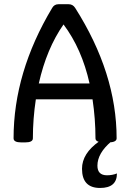

<svg xmlns="http://www.w3.org/2000/svg" viewBox="-20 -676 617 918"><path d="M408.2 -276.9Q371.1 -442.9 283.7 -559.1Q202.6 -442.9 165.5 -276.9ZM497.1 4.9H477.1Q436.5 4.9 436.5 -14.6Q436.5 -107.4 422.4 -201.2H151.4Q137.2 -107.4 137.2 -14.6Q137.2 4.9 100.1 4.9H82Q44.9 4.9 44.9 -14.6Q44.9 -330.1 229.5 -638.2Q239.7 -655.8 259.3 -655.8H308.6Q328.1 -655.8 339.4 -638.2Q537.6 -326.2 537.6 -14.6Q537.6 4.9 497.1 4.9ZM458.5 222.7Q372.1 222.7 372.1 130.9Q372.1 57.6 454.1 0H512.7Q445.8 56.2 445.8 116.2Q445.8 162.1 491.7 162.1Q517.1 162.1 539.1 153.3Q539.1 222.7 458.5 222.7Z"/></svg>

Font: Bainsley
Style: Regular
Weight: 400
Designer: Paul James MIller
Foundry: High-Logic / Made with FontCreator
Version: Version 1.411;March 28, 2021;FontCreator 13.0.0.2683 64-bit